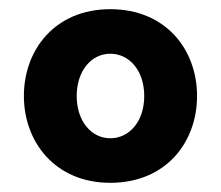

<svg xmlns="http://www.w3.org/2000/svg" viewBox="-20 -734 481 418"><path d="M32 -525C32 -425 100 -336 220 -336C342 -336 409 -425 409 -525C409 -626 341 -714 220 -714C100 -714 32 -626 32 -525ZM220 -433C179 -433 147 -470 147 -525C147 -580 179 -617 220 -617C262 -617 294 -580 294 -525C294 -470 262 -433 220 -433Z"/></svg>

Font: FIGSv2-sans-serif ExtraBold
Style: Regular
Weight: 800
Designer: Matt McInerney, Pablo Impallari, Rodrigo Fuenzalida,Mirko Velimirovic
Foundry: Matt McInerney, Pablo Impallari, Rodrigo Fuenzalida
Version: Version 4.021;hotconv 1.0.109;makeotfexe 2.5.65596